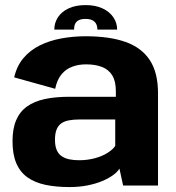

<svg xmlns="http://www.w3.org/2000/svg" viewBox="-20 -744 705 770"><path d="M258.7 6.2Q297.2 6.2 330.2 -0.3Q363.2 -6.8 389.2 -17.6Q415.2 -28.4 433.1 -41.4Q451 -54.3 459 -67.8L473.7 0H613.7V-369.8Q613.7 -453.2 580.5 -503.3Q547.3 -553.4 482.9 -576Q418.5 -598.6 324.1 -598.6Q272.6 -598.6 225.4 -589.8Q178.2 -581 139.6 -561.9Q100.9 -542.8 74.1 -511.1Q47.3 -479.5 36.9 -433.7L201.3 -387.9Q208.9 -424.7 226.9 -446.1Q244.8 -467.5 270.2 -476.7Q295.5 -485.9 324.8 -485.9Q362.2 -485.9 389 -475.5Q415.8 -465.1 430.2 -441.7Q444.6 -418.3 444.6 -378.7V-355.9H257.5Q201.9 -355.9 159.3 -346.7Q116.8 -337.4 88 -316.7Q59.3 -296 44.8 -261.9Q30.2 -227.8 30.2 -177.6Q30.2 -124.6 45.5 -89.1Q60.8 -53.5 90.5 -32.5Q120.2 -11.6 162.4 -2.7Q204.5 6.2 258.7 6.2ZM296.5 -101.4Q275.5 -101.4 257.9 -105.1Q240.3 -108.8 227.3 -117.7Q214.3 -126.6 207.4 -142.6Q200.5 -158.5 200.5 -183.9Q200.5 -209.3 207.3 -225.4Q214.2 -241.5 226.8 -249.9Q239.4 -258.3 257.4 -261.5Q275.5 -264.8 297.4 -264.8H442.1V-158.9Q432.4 -144.1 411.1 -130.8Q389.9 -117.4 360.4 -109.4Q331 -101.4 296.5 -101.4ZM323.7 -723.6Q283.7 -723.6 255.5 -710.5Q227.4 -697.5 212.6 -675Q197.8 -652.6 197.8 -625.4H276.9Q276.9 -639 281.4 -648.5Q285.9 -658 296 -663.1Q306.2 -668.1 323.7 -668.1Q339.3 -668.1 349.6 -663.2Q360 -658.4 365.2 -648.9Q370.5 -639.4 370.5 -625.4H449.8Q449.8 -652.6 434.4 -675Q419.1 -697.5 390.7 -710.5Q362.4 -723.6 323.7 -723.6Z"/></svg>

Font: Anybody Thin
Style: Regular
Weight: 100
Designer: Tyler Finck
Foundry: Etcetera Type Company
Version: Version 1.114;gftools[0.9.25]